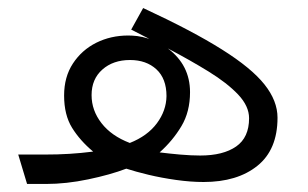

<svg xmlns="http://www.w3.org/2000/svg" viewBox="-20 -458 766 478"><path d="M25.4 -73.2H88.4Q125 -73.2 152.8 -75Q180.7 -76.7 211.9 -80.6Q179.2 -107.9 159.4 -139.9Q139.6 -171.9 139.6 -220.2Q139.6 -266.6 161.6 -300Q183.6 -333.5 219.7 -351.6Q255.9 -369.6 299.3 -369.6Q309.6 -369.6 321.8 -368.2Q334 -366.7 351.6 -361.3L306.6 -384.3L336.4 -438Q459.5 -380.9 532.7 -334.7Q606 -288.6 638.4 -247.8Q670.9 -207 670.9 -165Q670.9 -85.4 620.8 -45.2Q570.8 -4.9 486.8 -4.9Q454.6 -4.9 418.5 -10Q382.3 -15.1 349.6 -22.9Q316.9 -30.8 294.4 -38.1Q254.4 -22.9 199.7 -11.5Q145 0 94.2 0H47.4ZM397.9 -337.4Q453.1 -295.9 453.1 -228.5Q453.1 -179.7 431.6 -143.8Q410.2 -107.9 377.4 -78.6Q400.4 -75.7 428.2 -73.2Q456.1 -70.8 478.5 -70.8Q535.6 -70.8 567.9 -93.3Q600.1 -115.7 600.1 -163.6Q600.1 -193.8 572.8 -222.7Q545.4 -251.5 499.5 -279.8Q453.6 -308.1 397.9 -337.4ZM303.2 -102.1Q347.2 -119.6 370.6 -151.1Q394 -182.6 394.5 -218.8Q394.5 -262.2 369.4 -285.4Q344.2 -308.6 303.7 -308.6Q261.7 -308.6 234.9 -284.9Q208 -261.2 208 -221.2Q208 -183.1 232.7 -151.4Q257.3 -119.6 303.2 -102.1Z"/></svg>

Font: Vazir Light FD-UI
Style: Light-FD-UI
Weight: 300
Designer: Saber Rastikerdar
Foundry: Saber Rastikerdar
Version: Version 30.1.0